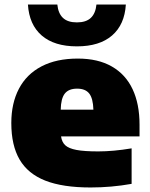

<svg xmlns="http://www.w3.org/2000/svg" viewBox="-20 -818 662 849"><path d="M597 -215H250Q253.5 -189.5 268.8 -175.5Q284 -161.5 318.2 -155Q352.5 -148.5 414.5 -148.5Q481 -148.5 562 -162V-5Q472.5 11 380.5 11Q257.5 11 180.5 -19.2Q103.5 -49.5 66.8 -112.2Q30 -175 30 -274Q30 -361.5 63.8 -425.8Q97.5 -490 163.5 -524.5Q229.5 -559 324 -559Q413.5 -559 474.5 -524Q535.5 -489 566.2 -423.8Q597 -358.5 597 -267ZM248.5 -333H393Q391.5 -383 374.5 -404.5Q357.5 -426 321 -426Q284 -426 266.8 -404.5Q249.5 -383 248.5 -333ZM103.5 -798H233.5Q237.5 -758.5 258.5 -738.8Q279.5 -719 320 -719Q360.5 -719 381.5 -738.8Q402.5 -758.5 406.5 -798H536.5Q531 -709 475.5 -661Q420 -613 320 -613Q220 -613 164.5 -661Q109 -709 103.5 -798Z"/></svg>

Font: Encode Sans Semi Expanded Black
Style: Regular
Weight: 900
Width: 6
Designer: Multiple Designers
Foundry: Impallari Type
Version: Version 2.000